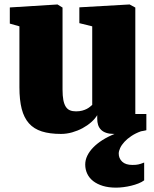

<svg xmlns="http://www.w3.org/2000/svg" viewBox="-20 -588 689 859"><path d="M66.9 -470.2 23.9 -482.4V-554.7L235.8 -567.9H237.3L259.8 -554.2V-187.5Q259.8 -159.2 263.4 -140.4Q267.1 -121.6 274.4 -110.4Q281.7 -99.1 293 -94.5Q304.2 -89.8 319.8 -89.8Q335.4 -89.8 347.4 -93Q359.4 -96.2 368.2 -100.8Q377 -105.5 382.8 -110.4Q388.7 -115.2 392.6 -118.7V-470.2L335 -484.4V-555.2L557.1 -567.9H560.1L585.4 -554.2V-78.1H634.8V-5.4Q629.9 -4.4 623.5 -2.9Q617.2 -1.5 610.4 -0.5Q585.9 8.3 567.4 20.8Q548.8 33.2 536.4 46.9Q523.9 60.5 517.6 74.2Q511.2 87.9 511.2 99.1Q511.2 120.6 526.6 135.3Q542 149.9 572.3 149.9Q581.1 149.9 587.2 149.4Q593.3 148.9 598.9 147.7Q604.5 146.5 610.6 144.5Q616.7 142.6 625 139.2V218.8Q614.7 226.6 599.4 232.7Q584 238.8 566.9 242.9Q549.8 247.1 532 249.3Q514.2 251.5 499 251.5Q465.8 251.5 440.2 243.7Q414.6 235.8 397 222.2Q379.4 208.5 370.4 189.5Q361.3 170.4 361.3 147.9Q361.3 127.9 370.6 108.6Q379.9 89.4 397 71.8Q414.1 54.2 438.2 38.8Q462.4 23.4 492.7 11.2H490.2Q469.7 11.2 455.3 6.3Q440.9 1.5 431.9 -7.6Q422.9 -16.6 418.9 -29.1Q415 -41.5 415 -56.6V-72.8Q405.3 -56.6 388.2 -41.5Q371.1 -26.4 349.4 -14.6Q327.6 -2.9 302.7 4.2Q277.8 11.2 252.9 11.2Q202.6 11.2 167.2 0Q131.8 -11.2 109.6 -36.1Q87.4 -61 77.1 -100.8Q66.9 -140.6 66.9 -197.8Z"/></svg>

Font: Merriweather UltraBold
Style: Regular
Weight: 900
Designer: Eben Sorkin ( sorkintype@gmail.com )
Foundry: Eben Sorkin
Version: Version 1.570; ttfautohint (v1.3) -l 8 -r 32 -G 0 -x 0 -H 60